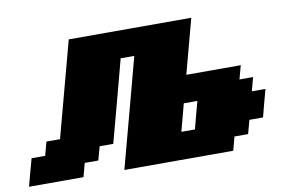

<svg xmlns="http://www.w3.org/2000/svg" viewBox="-68 -746 1324 868"><g transform="rotate(-10 593.5 -312.5)"><path d="M437.5 0H937.5L954.1 -62.5H1016.6L1033.7 -125H1096.2Q1101.6 -146 1112.5 -187.5Q1123.5 -229 1129.4 -250H1066.9L1083.5 -312.5H1021L1038.1 -375H788.1Q799.3 -416.5 821.5 -500Q843.8 -583.5 855 -625H292.5L175.3 -187.5H112.8L96.2 -125H33.7Q27.8 -104 16.6 -62.5Q5.4 -21 0 0H250L266.6 -62.5H329.1L346.2 -125H408.7Q425.8 -187.5 459 -312.5Q492.2 -437.5 508.8 -500H571.3Q549.3 -417 504.6 -250Q460 -83 437.5 0ZM783.7 -125H721.2Q727.1 -145.5 738 -187.3Q749 -229 754.4 -250H816.9Q811 -229 800 -187.3Q789.1 -145.5 783.7 -125Z"/></g></svg>

Font: Faithful 32x
Style: BoldOblique
Weight: 400
Foundry: Faithful Resource Pack
Version: Version 1.0; January 27, 2023